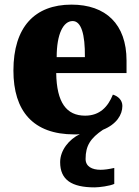

<svg xmlns="http://www.w3.org/2000/svg" viewBox="-20 -571 602 830"><path d="M389 239C409 239 455 233 474 224V155C452 160 432 163 415 163C378 163 350 149 350 116C350 58 372 26 425 -10C484 -34 509 -75 509 -113C509 -138 491 -155 468 -162C447 -110 412 -71 348 -71C267 -71 225 -128 223 -255H527V-309C527 -467 437 -551 289 -551C130 -551 38 -454 38 -266C38 -91 123 10 301 10C309 10 317 10 325 9C279 31 240 78 240 130C240 206 289 239 389 239ZM347 -324H225C225 -425 254 -480 294 -480C331 -480 348 -424 347 -324Z"/></svg>

Font: Noto Serif Bengali SemiCondensed Black
Style: Regular
Weight: 900
Width: 4
Designer: Juan Bruce, Universal Thirst, Indian Type Foundry and the Monotype Design Team.
Foundry: Monotype Imaging Inc.
Version: Version 2.003